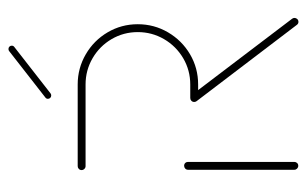

<svg xmlns="http://www.w3.org/2000/svg" viewBox="-155 -566 721 451"><g transform="rotate(-90 205.5 -340.5)"><path d="M41.5 -0.4Q37.8 -0.4 35 -3.1Q32.2 -5.9 32.2 -9.6V-259.3Q32.2 -263.3 35 -265.9Q37.8 -268.5 41.5 -268.5Q45.6 -268.5 48.1 -265.9Q50.7 -263.3 50.7 -259.3V-9.6Q50.7 -5.9 48.1 -3.1Q45.6 -0.4 41.5 -0.4ZM388.9 -9.3Q388.9 -5.6 386.3 -2.8Q383.7 0 379.6 0Q375.2 0 372.6 -3.7L193.3 -239.3Q191.5 -241.9 191.5 -244.8Q191.5 -248.9 194.3 -251.5Q197 -254.1 200.7 -254.1Q205.2 -254.1 208.1 -250.4L387 -14.8Q388.9 -12.2 388.9 -9.3ZM191.5 -244.8Q191.5 -248.9 194.3 -251.5Q197 -254.1 200.7 -254.1H232.6Q265.9 -254.1 294.3 -270.7Q322.6 -287.4 339.1 -315.7Q355.6 -344.1 355.6 -377.4Q355.6 -410.7 339.1 -438.9Q322.6 -467 294.3 -483.5Q265.9 -500 232.6 -500H40.7Q37 -500 34.3 -502.8Q31.5 -505.6 31.5 -509.3Q31.5 -513.3 34.3 -515.9Q37 -518.5 40.7 -518.5H232.6Q270.7 -518.5 303.3 -499.6Q335.9 -480.7 355 -448.3Q374.1 -415.9 374.1 -377.4Q374.1 -338.9 355 -306.3Q335.9 -273.7 303.5 -254.6Q271.1 -235.6 232.6 -235.6H200.7Q197 -235.6 194.3 -238.3Q191.5 -241.1 191.5 -244.8ZM206.7 -580.7Q203.3 -580.7 201.1 -583Q198.9 -585.2 198.9 -588.5Q198.9 -592.2 201.9 -594.4L311.1 -679.6Q313 -681.1 315.9 -681.1Q319.3 -681.1 321.5 -678.9Q323.7 -676.7 323.7 -673.3Q323.7 -669.6 320.7 -667.4L211.5 -582.2Q209.6 -580.7 206.7 -580.7Z"/></g></svg>

Font: 26F Galaxy Sans Hairline
Style: Regular
Weight: 50
Designer: C₂₉H₂₅N₃O₅
Version: Version 1.100